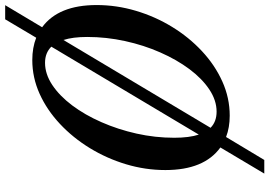

<svg xmlns="http://www.w3.org/2000/svg" viewBox="-173 -747 1067 761"><g transform="rotate(-90 360.5 -366.5)"><path d="M53 147.5 156.5 -26.5Q67 -91 67 -244.5Q67 -324 90 -400.5Q113 -477 154 -544Q195 -611 250 -662.5Q305 -714 369.2 -743Q433.5 -772 503 -772Q552 -772 591.5 -756.5L664.5 -879.5H720.5L633 -733Q721 -668.5 721 -517Q721 -438 698.2 -361.5Q675.5 -285 634.5 -218Q593.5 -151 538.2 -99.5Q483 -48 418 -18.8Q353 10.5 282.5 10.5Q235.5 10.5 198 -4L107 147.5ZM195 -209.5Q195 -150 207.5 -112L556 -696.5Q531.5 -721.5 492 -721.5Q447.5 -721.5 404.2 -692.8Q361 -664 323.2 -613.8Q285.5 -563.5 256.8 -498Q228 -432.5 211.5 -358.8Q195 -285 195 -209.5ZM298.5 -41.5Q343 -41.5 386.2 -70.2Q429.5 -99 467 -149.2Q504.5 -199.5 533.2 -264.8Q562 -330 578.2 -404.2Q594.5 -478.5 594.5 -554.5Q594.5 -611.5 582.5 -648.5L234.5 -65.5Q258.5 -41.5 298.5 -41.5Z"/></g></svg>

Font: Libre Caslon Condensed SemiBold Italic
Style: Regular
Weight: 600
Italic angle: -22.583°
Designer: Pablo Impallari, Rodrigo Fuenzalida, Katja Schimmel, Ertekin Erdin
Foundry: Pablo Impallari, Rodrigo Fuenzalida
Version: Version 2.000; ttfautohint (v1.8.4.7-5d5b);gftools[0.9.33]